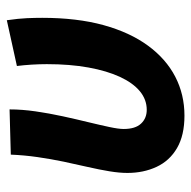

<svg xmlns="http://www.w3.org/2000/svg" viewBox="-19 -527 558 560"><g transform="rotate(-90 260.0 -247.0)"><path d="M202.8 12Q145.4 12 108.3 -9.6Q71.1 -31.2 53.4 -69.2Q35.6 -107.2 35.6 -154.4Q35.6 -177.7 40.4 -206.8Q45.2 -236 52.9 -269.7Q60.7 -303.5 68.5 -340.5Q76.2 -377.6 81.8 -416.4Q87.4 -455.2 89 -494.5L220.9 -498.1Q220.9 -461.6 215.2 -422.3Q209.5 -382.9 200.9 -343.3Q192.3 -303.8 183.7 -268.7Q175.2 -233.6 169.5 -206.8Q163.8 -180 163.8 -165.3Q163.8 -131.3 179.4 -114.7Q195 -98 219.7 -98Q249.5 -98 273.8 -118Q298 -138 315.7 -176Q333.3 -214 343.1 -267.9Q352.9 -321.8 352.9 -389.4Q352.9 -410.1 351.5 -433.6Q350 -457 347.5 -476.7L481 -506.1Q486 -471.2 487 -447.4Q488 -423.5 488 -402.8Q488 -301.5 466.8 -224.3Q445.5 -147.1 406.9 -94.5Q368.4 -41.9 316.4 -14.9Q264.4 12 202.8 12Z"/></g></svg>

Font: Source Sans Variable
Style: Italic
Weight: 200
Italic angle: -11°
Designer: Paul D. Hunt
Foundry: Adobe Systems Incorporated
Version: Version 3.006;hotconv 1.0.111;makeotfexe 2.5.65597